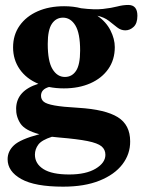

<svg xmlns="http://www.w3.org/2000/svg" viewBox="-20 -470 561 756"><path d="M231.5 -122Q200.5 -122 173 -127.5Q141.5 -118.5 141.5 -93Q141.5 -78.5 152.2 -69.5Q163 -60.5 194.5 -54.8Q226 -49 289 -45.5Q394.5 -39 443.5 -8.8Q492.5 21.5 492.5 86.5Q493 136.5 462 177Q431 217.5 372 241.2Q313 265 228.5 265Q117.5 265 63.8 235Q10 205 10 157Q10 125.5 35 102Q60 78.5 135 58.5Q78 43.5 60.2 16Q42.5 -11.5 43.5 -44Q45.5 -113.5 131 -140Q83.5 -160 57.5 -197.5Q31.5 -235 31.5 -283.5Q31.5 -332.5 57.2 -369Q83 -405.5 128.2 -425.5Q173.5 -445.5 232.5 -445.5Q268.5 -445.5 299.5 -437.5Q352 -431 385.5 -434.8Q419 -438.5 441.8 -444.5Q464.5 -450.5 485 -450.5Q521 -450.5 521 -408Q521 -378 506.2 -364.2Q491.5 -350.5 473.5 -350.5Q456 -350.5 441.2 -362.2Q426.5 -374 408.5 -388Q390.5 -402 363.5 -408Q398 -384 415 -350.2Q432 -316.5 432 -284.5Q432 -235 406.5 -198.5Q381 -162 335.8 -142Q290.5 -122 231.5 -122ZM235.5 -167Q263.5 -167 279.5 -191.2Q295.5 -215.5 295.5 -271Q295.5 -339 276.8 -369.8Q258 -400.5 228 -400.5Q200.5 -400.5 184.2 -376.2Q168 -352 168 -297Q168 -228.5 186.8 -197.8Q205.5 -167 235.5 -167ZM117.5 139Q117.5 174.5 151 195.8Q184.5 217 252.5 217Q318.5 217 356.8 194Q395 171 395 139.5Q395 119 379.8 106.2Q364.5 93.5 325 85.5Q285.5 77.5 213.5 71.5Q198.5 70 184.5 68.5Q144 81.5 130.8 99.5Q117.5 117.5 117.5 139Z"/></svg>

Font: Newsreader Text
Style: Bold
Weight: 700
Designer: Hugues Gentile
Foundry: Production Type
Version: Version 1.001